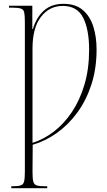

<svg xmlns="http://www.w3.org/2000/svg" viewBox="-20 -744 557 1004"><path d="M39 240V230H44Q74 230 88 225.5Q102 221 106 205Q110 189 110 155V-630Q110 -664 106.5 -679.5Q103 -695 88 -699.5Q73 -704 41 -704H27V-714H149V-592H152Q169 -651 208.5 -687.5Q248 -724 312 -724Q375 -724 413 -691.5Q451 -659 468 -605Q485 -551 485 -485Q485 -385 458 -302Q431 -219 384 -155Q337 -91 277 -48.5Q217 -6 151 13L150 155Q150 189 154 205Q158 221 172 225.5Q186 230 215 230H227V240ZM150 3Q208 -15 261 -55.5Q314 -96 355.5 -157.5Q397 -219 421.5 -301Q446 -383 446 -484Q446 -589 415 -651Q384 -713 308 -713Q238 -713 194 -655.5Q150 -598 150 -491Z"/></svg>

Font: Noto Serif Display ExtraCondensed ExtraLight
Style: Regular
Weight: 200
Width: 2
Designer: Monotype Design Team
Foundry: Monotype Imaging Inc.
Version: Version 2.009